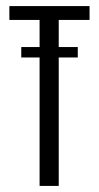

<svg xmlns="http://www.w3.org/2000/svg" viewBox="-20 -611 325 631"><path d="M110.1 0V-545.5H10.8V-591H274.3V-545.5H173V0ZM49.9 -422.1V-456.4H235.6V-422.1Z"/></svg>

Font: Alumni Sans Thin
Style: Regular
Weight: 100
Designer: Robert E. Leuschke
Foundry: Robert E. Leuschke
Version: Version 1.018